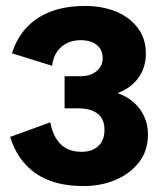

<svg xmlns="http://www.w3.org/2000/svg" viewBox="-20 -614 551 645"><path d="M261 11Q161 11 100 -31.5Q39 -74 14 -154L149 -203Q158 -155 184 -129.5Q210 -104 254 -104Q289 -104 310 -123Q331 -142 331 -178Q331 -214 308 -232Q285 -250 243 -250H197V-358H250Q284 -358 304.5 -375Q325 -392 325 -419Q325 -447 305 -463Q285 -479 251 -479Q212 -479 186 -456.5Q160 -434 155 -393L20 -435Q45 -513 107.5 -553.5Q170 -594 265 -594Q324 -594 370 -575Q416 -556 443 -520Q470 -484 470 -435Q470 -396 453.5 -366Q437 -336 407 -317Q377 -298 336 -290V-310Q380 -304 411.5 -283.5Q443 -263 460 -231.5Q477 -200 477 -162Q477 -108 447.5 -69.5Q418 -31 369 -10Q320 11 261 11Z"/></svg>

Font: Rokkitt SemiBold ExtraBold
Style: Regular
Weight: 800
Version: Version 3.103